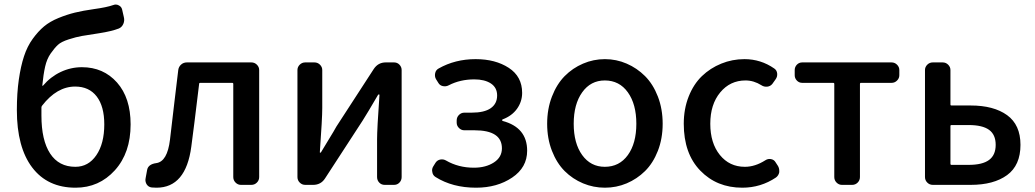

<svg xmlns="http://www.w3.org/2000/svg" viewBox="-20 -830 4646 862"><path d="M168.9 -355.5Q166 -351.6 166 -347.7V-311.5Q166 -200.2 205.1 -140.6Q244.1 -81.1 318.4 -81.1Q377 -81.1 412.6 -133.3Q448.2 -185.5 448.2 -271.5Q448.2 -352.5 414.1 -397Q379.9 -441.4 317.4 -441.4Q235.4 -441.4 168.9 -355.5ZM489.3 -807.6Q494.1 -809.6 500 -809.6Q506.8 -809.6 513.7 -805.7Q525.4 -799.8 528.3 -787.1L536.1 -752.9Q540 -737.3 533.7 -722.7Q527.3 -708 513.7 -702.1Q481.4 -689.5 424.8 -680.7Q373 -672.9 347.7 -668.5Q322.3 -664.1 288.6 -653.3Q254.9 -642.6 239.7 -628.4Q224.6 -614.3 207.5 -589.8Q190.4 -565.4 182.6 -530.8Q174.8 -496.1 169.9 -446.3Q169.9 -445.3 170.9 -444.8Q171.9 -444.3 172.9 -445.3Q207 -485.4 252.4 -506.8Q297.9 -528.3 347.7 -528.3Q444.3 -528.3 505.4 -459.5Q566.4 -390.6 566.4 -271.5Q566.4 -143.6 495.6 -65.4Q424.8 12.7 319.3 12.7Q193.4 12.7 124.5 -78.1Q55.7 -168.9 55.7 -335.9Q55.7 -412.1 64.5 -472.7Q73.2 -533.2 87.9 -577.6Q102.5 -622.1 127 -655.8Q151.4 -689.5 177.7 -711.4Q204.1 -733.4 242.2 -749Q280.3 -764.6 316.4 -773.4Q352.5 -782.2 401.4 -789.1Q459 -796.9 489.3 -807.6Z M682.6 12.7Q670.9 12.7 661.1 11.7Q646.5 9.8 638.7 -2Q632.8 -11.7 632.8 -22.5Q632.8 -26.4 633.8 -30.3L640.6 -67.4Q645.5 -92.8 681.6 -97.7Q731.4 -104.5 743.2 -203.1Q750 -261.7 762.7 -369.1Q775.4 -476.6 780.3 -515.6Q782.2 -530.3 793 -540Q803.7 -549.8 819.3 -549.8H1108.4Q1123 -549.8 1133.3 -539.6Q1143.6 -529.3 1143.6 -515.6V-35.2Q1143.6 -20.5 1133.3 -10.3Q1123 0 1108.4 0H1061.5Q1047.9 0 1037.6 -10.3Q1027.3 -20.5 1027.3 -35.2V-453.1Q1027.3 -458 1022.5 -458H878.9Q874 -458 874 -453.1Q849.6 -250 838.9 -171.9Q814.5 12.7 682.6 12.7Z M1350.6 0Q1335.9 0 1325.7 -10.3Q1315.4 -20.5 1315.4 -35.2V-515.6Q1315.4 -529.3 1325.7 -539.6Q1335.9 -549.8 1350.6 -549.8H1391.6Q1406.2 -549.8 1416.5 -539.6Q1426.8 -529.3 1426.8 -515.6V-344.7Q1426.8 -298.8 1416 -147.5Q1415 -144.5 1418 -144.5Q1420.9 -144.5 1421.9 -147.5Q1430.7 -163.1 1456.1 -204.1Q1481.4 -245.1 1490.2 -261.7L1658.2 -520.5Q1677.7 -549.8 1711.9 -549.8H1749Q1763.7 -549.8 1773.4 -539.6Q1783.2 -529.3 1783.2 -515.6V-35.2Q1783.2 -20.5 1773.4 -10.3Q1763.7 0 1749 0H1707Q1692.4 0 1682.6 -10.3Q1672.9 -20.5 1672.9 -35.2V-205.1Q1672.9 -250 1683.6 -403.3Q1683.6 -406.2 1681.2 -406.2Q1678.7 -406.2 1676.8 -403.3Q1628.9 -321.3 1608.4 -289.1L1439.5 -29.3Q1420.9 0 1385.7 0Z M2117.2 12.7Q2011.7 12.7 1935.5 -35.2Q1922.9 -43 1920.9 -57.6Q1919.9 -61.5 1919.9 -64.5Q1919.9 -75.2 1925.8 -84L1935.5 -99.6Q1943.4 -111.3 1957 -113.8Q1970.7 -116.2 1982.4 -109.4Q2038.1 -77.1 2107.4 -77.1Q2161.1 -77.1 2197.3 -100.6Q2233.4 -124 2233.4 -164.1Q2233.4 -245.1 2110.4 -245.1H2064.5Q2050.8 -245.1 2040.5 -255.4Q2030.3 -265.6 2030.3 -279.3V-289.1Q2030.3 -303.7 2040.5 -314Q2050.8 -324.2 2064.5 -324.2H2097.7Q2154.3 -324.2 2183.1 -344.2Q2211.9 -364.3 2211.9 -401.4Q2211.9 -436.5 2184.1 -455.1Q2156.2 -473.6 2109.4 -473.6Q2045.9 -473.6 1995.1 -447.3Q1982.4 -440.4 1968.3 -443.4Q1954.1 -446.3 1947.3 -459L1937.5 -474.6Q1930.7 -486.3 1933.6 -501Q1936.5 -515.6 1949.2 -522.5Q2023.4 -564.5 2115.2 -564.5Q2204.1 -564.5 2264.2 -525.4Q2324.2 -486.3 2324.2 -413.1Q2324.2 -374 2301.3 -341.8Q2278.3 -309.6 2236.3 -293.9Q2234.4 -293 2234.4 -290.5Q2234.4 -288.1 2236.3 -287.1Q2346.7 -257.8 2346.7 -153.3Q2346.7 -78.1 2279.3 -32.7Q2211.9 12.7 2117.2 12.7Z M2436.5 -274.4Q2436.5 -340.8 2458 -396.5Q2479.5 -452.1 2515.1 -488.3Q2550.8 -524.4 2597.7 -544.4Q2644.5 -564.5 2695.8 -564.5Q2747.1 -564.5 2793.5 -544.4Q2839.8 -524.4 2876 -488.3Q2912.1 -452.1 2933.6 -396.5Q2955.1 -340.8 2955.1 -274.4Q2955.1 -208 2933.6 -152.8Q2912.1 -97.7 2876 -62Q2839.8 -26.4 2793.5 -6.8Q2747.1 12.7 2695.8 12.7Q2644.5 12.7 2597.7 -6.8Q2550.8 -26.4 2515.1 -62Q2479.5 -97.7 2458 -152.8Q2436.5 -208 2436.5 -274.4ZM2695.3 -81.1Q2760.7 -81.1 2798.8 -133.8Q2836.9 -186.5 2836.9 -274.4Q2836.9 -362.3 2798.8 -415.5Q2760.7 -468.8 2695.3 -468.8Q2631.8 -468.8 2593.8 -415.5Q2555.7 -362.3 2555.7 -274.4Q2555.7 -186.5 2593.8 -133.8Q2631.8 -81.1 2695.3 -81.1Z M3312.5 12.7Q3198.2 12.7 3124 -64Q3049.8 -140.6 3049.8 -274.4Q3049.8 -340.8 3071.8 -396.5Q3093.8 -452.1 3131.3 -488.3Q3168.9 -524.4 3218.3 -544.4Q3267.6 -564.5 3322.3 -564.5Q3395.5 -564.5 3456.1 -522.5Q3467.8 -514.6 3469.2 -500Q3470.7 -485.4 3461.9 -473.6L3447.3 -453.1Q3438.5 -442.4 3424.3 -440.9Q3410.2 -439.5 3398.4 -447.3Q3364.3 -468.8 3327.1 -468.8Q3257.8 -468.8 3213.4 -415Q3168.9 -361.3 3168.9 -274.4Q3168.9 -187.5 3211.9 -134.3Q3254.9 -81.1 3324.2 -81.1Q3370.1 -81.1 3416 -110.4Q3427.7 -118.2 3441.4 -115.7Q3455.1 -113.3 3461.9 -101.6L3472.7 -85Q3478.5 -75.2 3478.5 -63.5Q3478.5 -60.5 3478.5 -56.6Q3475.6 -42 3463.9 -33.2Q3395.5 12.7 3312.5 12.7Z M3759.8 0Q3746.1 0 3735.8 -10.3Q3725.6 -20.5 3725.6 -35.2V-453.1Q3725.6 -458 3720.7 -458H3582Q3567.4 -458 3557.6 -468.3Q3547.9 -478.5 3547.9 -492.2V-515.6Q3547.9 -529.3 3557.6 -539.6Q3567.4 -549.8 3582 -549.8H3982.4Q3997.1 -549.8 4007.3 -539.6Q4017.6 -529.3 4017.6 -515.6V-492.2Q4017.6 -478.5 4007.3 -468.3Q3997.1 -458 3982.4 -458H3844.7Q3840.8 -458 3840.8 -453.1V-35.2Q3840.8 -20.5 3830.6 -10.3Q3820.3 0 3805.7 0Z M4168 0Q4153.3 0 4143.1 -10.3Q4132.8 -20.5 4132.8 -35.2V-515.6Q4132.8 -529.3 4143.1 -539.6Q4153.3 -549.8 4168 -549.8H4211.9Q4226.6 -549.8 4236.8 -539.6Q4247.1 -529.3 4247.1 -515.6V-360.4Q4247.1 -356.4 4251 -356.4H4337.9Q4441.4 -356.4 4501.5 -313Q4561.5 -269.5 4561.5 -179.7Q4561.5 -87.9 4501.5 -43.9Q4441.4 0 4337.9 0ZM4247.1 -94.7Q4247.1 -89.8 4251 -89.8H4329.1Q4390.6 -89.8 4420.4 -111.8Q4450.2 -133.8 4450.2 -179.7Q4450.2 -225.6 4420.4 -247.1Q4390.6 -268.6 4329.1 -268.6H4251Q4247.1 -268.6 4247.1 -264.6Z"/></svg>

Font: Gen Jyuu GothicL Medium
Style: Regular
Weight: 500
Designer: [Source Han Sans]
Ryoko NISHIZUKA  (kana & ideographs); Paul D. Hunt (Latin, Greek & Cyrillic); Wenlong ZHANG  (bopomofo
Version: Version 1.002.20150607